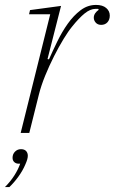

<svg xmlns="http://www.w3.org/2000/svg" viewBox="-31 -540 466 780"><path d="M173 -482H87L91 -499L217 -516L162 -300L168 -299Q183 -333 202 -372Q221 -411 244.5 -444Q268 -477 296.5 -498.5Q325 -520 359 -520Q386 -520 400.5 -507.5Q415 -495 415 -477Q415 -460 405.5 -449.5Q396 -439 380 -439Q366 -439 358 -448Q350 -457 350 -468Q350 -478 356 -486.5Q362 -495 370 -500L368 -504H357Q336 -504 313 -485.5Q290 -467 262 -432Q247 -414 227.5 -382Q208 -350 188.5 -311.5Q169 -273 152.5 -232.5Q136 -192 127 -156L88 0H53ZM-11 220Q12 197 27.5 172.5Q43 148 51 125H45Q34 125 27 118.5Q20 112 20 101Q20 86 30 76Q40 66 54 66Q68 66 75 73.5Q82 81 82 93Q82 106 72 128Q62 152 44.5 176.5Q27 201 7 220H-11Z"/></svg>

Font: IBM Plex Serif ExtraLight
Style: Italic
Weight: 200
Italic angle: -14°
Designer: Mike Abbink, Paul van der Laan, Pieter van Rosmalen
Foundry: Bold Monday
Version: Version 2.5